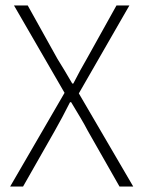

<svg xmlns="http://www.w3.org/2000/svg" viewBox="-20 -679 522 699"><path d="M17 0 215 -341 31 -659H81L189 -465Q203 -443 215 -422.5Q227 -402 243 -375H247Q261 -402 272 -422.5Q283 -443 296 -465L404 -659H451L267 -339L465 0H415L300 -202Q287 -227 272 -252Q257 -277 239 -307H235Q220 -277 206.5 -252Q193 -227 179 -202L64 0Z"/></svg>

Font: Source Sans 3 Light
Style: Regular
Weight: 300
Designer: Paul D. Hunt
Foundry: Adobe
Version: Version 3.052;hotconv 1.1.0;makeotfexe 2.6.0